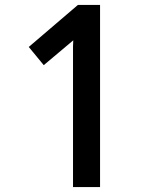

<svg xmlns="http://www.w3.org/2000/svg" viewBox="-20 -761 636 781"><path d="M387 0V-741H297L97 -570L158 -496L278 -597L277 -572V0Z"/></svg>

Font: Alpha Sans Medium
Style: Regular
Weight: 500
Designer: [Spoqa Han Sans Neo] Dong-huui Kim  Younghwa Kang  Yujin Lee  [Noto Sans] Ryoko NISHIZUKA  (kana & ideographs); Paul D. 
Foundry: Spoqa (http://www.spoqa-han-sans.com)
Version: Version 1.100;hotconv 1.0.109;makeotfexe 2.5.65596